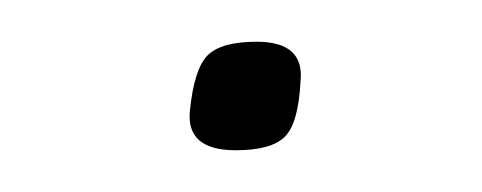

<svg xmlns="http://www.w3.org/2000/svg" viewBox="-20 -336 231 92"><path d="M71 -283Q73 -303 79.5 -309.5Q86 -316 103 -316Q126 -316 124 -297Q123 -277 116.5 -270.5Q110 -264 93 -264Q69 -264 71 -283Z"/></svg>

Font: Georama Extended ExtraLight
Style: Italic
Weight: 200
Width: 7
Italic angle: -9°
Designer: Jean-Baptiste Levee
Foundry: Production Type
Version: Version 1.000